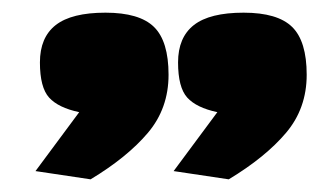

<svg xmlns="http://www.w3.org/2000/svg" viewBox="-20 -675 528 303"><path d="M123 -392 36 -405 105 -498Q72 -505 57.5 -521Q43 -537 43 -576.5Q43 -616 68 -635.5Q93 -655 146.5 -655Q200 -655 223 -632.5Q246 -610 246 -557Q246 -504 213.5 -465.5Q181 -427 123 -392ZM341 -392 254 -405 323 -498Q290 -505 275.5 -521Q261 -537 261 -576.5Q261 -616 286 -635.5Q311 -655 364.5 -655Q418 -655 441 -632.5Q464 -610 464 -557Q464 -504 431.5 -465.5Q399 -427 341 -392Z"/></svg>

Font: Passion One
Style: Bold
Weight: 700
Designer: Alejandro Lo Celso
Foundry: Fontstage
Version: Version 1.002